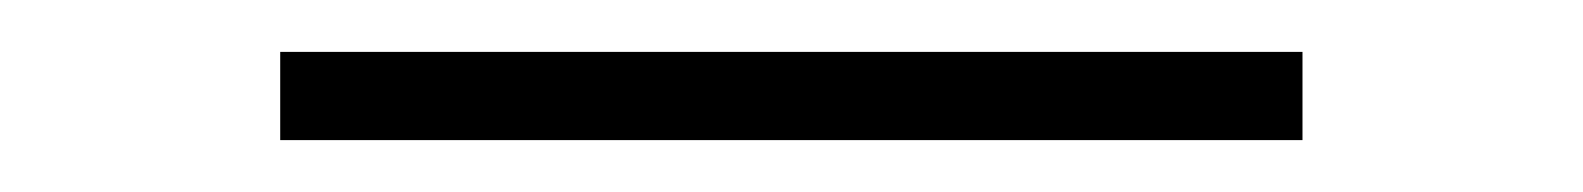

<svg xmlns="http://www.w3.org/2000/svg" viewBox="-20 82 610 74"><path d="M482 102H88V136H482Z"/></svg>

Font: SVN-Aleo
Style: Light
Weight: 300
Designer: Alessio Laiso
Version: Version 1.2.2